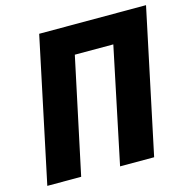

<svg xmlns="http://www.w3.org/2000/svg" viewBox="-105 -817 909 920"><g transform="rotate(-15 349.5 -357.0)"><path d="M18 0 169 -714H699L548 0H379L499 -573H308L186 0Z"/></g></svg>

Font: Noto Sans ExtraBold
Style: Italic
Weight: 800
Italic angle: -12°
Designer: Monotype Design Team
Foundry: Monotype Imaging Inc.
Version: Version 2.013; ttfautohint (v1.8.4.7-5d5b)